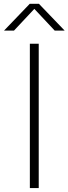

<svg xmlns="http://www.w3.org/2000/svg" viewBox="-54 -964 351 984"><path d="M99 0V-740H144.5V0ZM-33.5 -807 98.5 -944.5H145.5L277.5 -807H226.5L122 -918.5L17.5 -807Z"/></svg>

Font: Encode Sans SemiExpanded SemiExpanded ExtraLight
Style: Regular
Weight: 200
Width: 6
Designer: Multiple Designers
Foundry: Impallari Type
Version: Version 3.000; ttfautohint (v1.8.3) -l 8 -r 50 -G 200 -x 14 